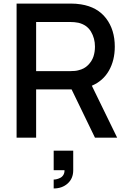

<svg xmlns="http://www.w3.org/2000/svg" viewBox="-20 -770 696 1074"><path d="M493.7 -290.5 635.3 0H511.2L380.4 -270H376H182.1V0H72.8V-750H376Q405.3 -750 433.1 -745.6Q524.9 -731 573.5 -667.2Q622.1 -603.5 622.1 -509.3Q622.1 -432.6 589.4 -375Q556.6 -317.4 493.7 -290.5ZM182.1 -647V-372.1H372.1Q402.8 -372.1 418.9 -377Q451.2 -384.3 472.7 -406Q494.1 -427.7 502.7 -453.6Q511.2 -479.5 511.2 -509.3Q511.2 -555.7 488.8 -593.3Q466.3 -630.9 418.9 -642.6Q397 -647 372.1 -647ZM280.3 182.1V72.8H389.6V182.1Q389.6 228.5 358.6 256.3Q327.6 284.2 280.3 284.2V234.4Q287.6 234.4 296.4 232.4Q305.2 230.5 316.2 225.3Q327.1 220.2 334.2 209Q341.3 197.8 340.8 182.1Z"/></svg>

Font: Manrope3 Semibold
Style: Regular
Weight: 600
Width: 4
Designer: Mikhail Sharanda
Foundry: Mikhail Sharanda
Version: Version 3.000;PS 003.000;hotconv 1.0.88;makeotf.lib2.5.64775